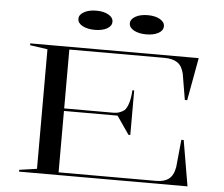

<svg xmlns="http://www.w3.org/2000/svg" viewBox="-60 -987 1233 1056"><g transform="rotate(5 557.0 -459.5)"><path d="M83 0V-10L180 -24V-684L83 -698V-708H1013L970 -472H957L933 -615Q923 -658 896.5 -675.5Q870 -693 826 -693H300V-368H575Q592 -368 607 -374Q622 -380 632 -388Q645 -400 654 -429.5Q663 -459 665 -500H675V-254H665L596 -354H300V-15H839Q883 -15 908.5 -34.5Q934 -54 942 -101L957 -252H970L1013 0ZM714 -919Q755 -919 781 -904Q807 -889 807 -866Q807 -842 781 -827.5Q755 -813 714 -813Q673 -813 646 -827.5Q619 -842 619 -866Q619 -889 646 -904Q673 -919 714 -919ZM430 -919Q471 -919 497 -904Q523 -889 523 -866Q523 -842 497 -827.5Q471 -813 430 -813Q389 -813 362 -827.5Q335 -842 335 -866Q335 -889 362 -904Q389 -919 430 -919Z"/></g></svg>

Font: Kalnia Expanded Light
Style: Regular
Weight: 300
Width: 7
Designer: Frida Medrano
Foundry: Frida Medrano
Version: Version 1.105